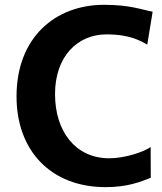

<svg xmlns="http://www.w3.org/2000/svg" viewBox="-20 -771 674 799"><path d="M48.8 -369.6C48.8 -144.5 190.9 7.8 419.9 7.8C510.3 7.8 564.5 -14.2 607.4 -31.2L606.9 -159.2C581.1 -140.1 502 -112.3 434.6 -112.3C293.5 -112.3 209 -225.1 209 -379.4C209 -535.6 302.2 -627.9 422.9 -627.9C523.4 -627.9 566.4 -599.6 592.8 -585.4L615.2 -722.2C568.4 -731 521 -751 413.1 -751C210.4 -751 48.8 -615.7 48.8 -369.6Z"/></svg>

Font: Merriweather Sans
Style: Bold
Weight: 700
Designer: Eben Sorkin ( eben@eyebytes.com )
Foundry: Eben Sorkin
Version: Version 1.003